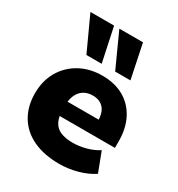

<svg xmlns="http://www.w3.org/2000/svg" viewBox="-183 -883 936 1012"><g transform="rotate(30 285.0 -377.0)"><path d="M329 11Q235 11 168.5 -20.5Q102 -52 67 -110.5Q32 -169 32 -248Q32 -324 65.5 -382Q99 -440 158.5 -473Q218 -506 295 -506Q370 -506 425 -475Q480 -444 510.5 -386Q541 -328 541 -249V-209H182V-295H408L393 -283Q393 -337 369.5 -363.5Q346 -390 303 -390Q271 -390 248 -375.5Q225 -361 213 -333Q201 -305 201 -264V-253Q201 -206 215 -176.5Q229 -147 259 -134Q289 -121 334 -121Q373 -121 414 -132Q455 -143 487 -164L532 -46Q492 -19 437.5 -4Q383 11 329 11ZM341 -558 247 -765H391L434 -558ZM166 -558 71 -765H215L259 -558Z"/></g></svg>

Font: Nunito Sans 11pt Black
Style: Regular
Weight: 900
Version: Version 3.101;gftools[0.9.27]